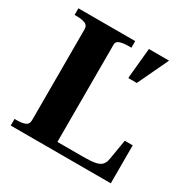

<svg xmlns="http://www.w3.org/2000/svg" viewBox="-160 -858 993 1007"><g transform="rotate(30 337.0 -355.0)"><path d="M377 -710H33V-670H47Q75 -670 95.5 -662.5Q116 -655 116 -630V-80Q116 -55 96 -47.5Q76 -40 47 -40H33V0H639V-230H591L571 -111Q567 -85 554.5 -71.5Q542 -58 515.5 -53Q489 -48 444 -48H288V-637Q288 -657 309 -663.5Q330 -670 358 -670H377ZM494 -524 582 -710H460L443 -534V-524Z"/></g></svg>

Font: Roboto Serif 120pt Expanded SemiBold
Style: Regular
Weight: 600
Width: 7
Designer: Greg Gazdowicz
Foundry: Commercial Type
Version: Version 1.008